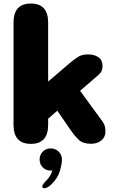

<svg xmlns="http://www.w3.org/2000/svg" viewBox="-20 -786 659 1057"><path d="M150 6Q54.5 6 54.5 -98.5V-662Q54.5 -766.5 150 -766.5Q245 -766.5 245 -662V-337L358.5 -434Q389.5 -460.5 410.8 -473.5Q432 -486.5 465.5 -486.5Q499.5 -486.5 522 -470.8Q544.5 -455 544.5 -424Q544.5 -408.5 539.8 -396.8Q535 -385 523 -374.5L421 -286L543 -119Q554.5 -103 557.5 -89.5Q560.5 -76 560.5 -62.5Q560.5 -31 537.8 -12.8Q515 5.5 481 5.5Q437 5.5 415 -15Q393 -35.5 368 -71L295.5 -176.5L245 -132.5V-98.5Q245 6 150 6ZM259 31Q284 31 302.5 48.2Q321 65.5 321 93Q321 115 310 154Q299 193 265 227Q253 239.5 242.2 245Q231.5 250.5 224 250.5Q218.5 250.5 215.5 247.2Q212.5 244 212.5 240.5Q212.5 235 220 225.2Q227.5 215.5 241 201.5Q251 190 257.8 177.8Q264.5 165.5 268 153Q266 153 263.5 153Q261 153 259 153Q233 153 215.5 135.5Q198 118 198 92Q198 66.5 215.5 48.8Q233 31 259 31Z"/></svg>

Font: Sono ExtraLight Monospace ExtraBold
Style: Regular
Weight: 800
Version: Version 2.112